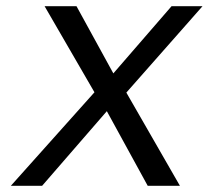

<svg xmlns="http://www.w3.org/2000/svg" viewBox="-20 -600 674 620"><path d="M15 0H116L325 -241L457 0H561L388 -301L634 -580H534L346 -363L227 -580H124L285 -302Z"/></svg>

Font: Charger Sport
Style: DfBdObl
Weight: 400
Designer: Jasper
Foundry: Cannot Into Space Fonts
Version: Version 1.1